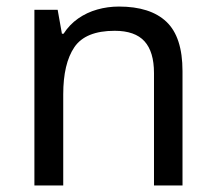

<svg xmlns="http://www.w3.org/2000/svg" viewBox="-20 -566 658 586"><path d="M343 -546Q439 -546 488 -499.5Q537 -453 537 -349V0H450V-343Q450 -408 421 -440Q392 -472 330 -472Q241 -472 207 -422Q173 -372 173 -278V0H85V-536H156L169 -463H174Q192 -491 218.5 -509.5Q245 -528 277 -537Q309 -546 343 -546Z"/></svg>

Font: uhindi15
Style: Book
Weight: 400
Designer: Jelle Bosma - Monotype Design Team
Foundry: Monotype Imaging Inc.
Version: Version 2.003